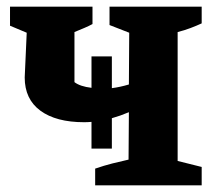

<svg xmlns="http://www.w3.org/2000/svg" viewBox="-20 -555 659 575"><path d="M265 0V-50Q291 -59 316.5 -65.5Q342 -72 365 -77L366 -219Q340 -208 315 -201V-110H254V-190Q243 -189 232 -189Q148 -189 101 -223.5Q54 -258 54 -323L60 -457L10 -478V-535H257V-483Q246 -477 233 -471.5Q220 -466 203 -459V-309Q220 -296 254 -292V-386H315V-291Q339 -294 366 -302L367 -457L308 -480V-535H584V-485Q569 -478 550.5 -471Q532 -464 512 -459V-73L584 -55V0Z"/></svg>

Font: Piazzolla SC
Style: Bold
Weight: 700
Designer: Juan Pablo del Peral
Foundry: Huerta Tipografica
Version: Version 1.330